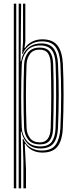

<svg xmlns="http://www.w3.org/2000/svg" viewBox="-20 -820 410 1040"><path d="M106.8 200V55.2L103 -66.8H106.8Q119.2 -36.5 145.9 -20.5Q172.5 -4.5 205 -4.5Q259.8 -4.5 281.9 -36.5Q304 -68.5 307 -124.5Q311.2 -218.2 311.2 -302.6Q311.2 -387 307.2 -474.5Q304.2 -533.8 281.5 -564.9Q258.8 -596 206.8 -596Q169.5 -596 141.9 -576.6Q114.2 -557.2 103.2 -528H100L104.8 -595V-800H117.2V-593.5L112.5 -560.2H115.2Q129 -582 154.1 -594.5Q179.2 -607 209.2 -607Q265 -607 290.9 -574.2Q316.8 -541.5 320.5 -474.5Q328.5 -312.5 320.2 -125Q317 -58.8 291.4 -26.1Q265.8 6.5 209.5 6.5Q180.5 6.5 155.8 -5.6Q131 -17.8 117.5 -40.5H114.2L120.8 97V200ZM54.8 200V-800H68V200ZM81.2 200V-800H94.5L91.5 -487.8H94.5Q100.5 -531 129.4 -557.9Q158.2 -584.8 203.5 -584.8Q248.5 -584.8 269.9 -557.8Q291.2 -530.8 294.2 -474.2Q298.2 -388.8 298.1 -304Q298 -219.2 294 -124.8Q291.5 -72 270.2 -44.2Q249 -16.5 200.2 -15.8Q157.2 -15.2 130.6 -41.4Q104 -67.5 96 -107.5H92.8L94.5 6.8V200ZM198.2 -27Q242.8 -27 260.8 -52.8Q278.8 -78.5 280.8 -123.5Q283.8 -208.2 284.1 -294.1Q284.5 -380 281.2 -473.2Q279.2 -525 259.5 -549.4Q239.8 -573.8 197.8 -573.8Q148.2 -573.8 123.8 -541.8Q99.2 -509.8 97.8 -470.2Q94.5 -375.8 94.6 -289.8Q94.8 -203.8 97.8 -128.5Q99.5 -90.2 124.1 -58.6Q148.8 -27 198.2 -27ZM196.5 -37.8Q152.8 -37.8 132.2 -64.8Q111.8 -91.8 110.5 -128Q107.5 -208.5 107.4 -294.6Q107.2 -380.8 110.5 -470Q111.8 -508.5 132.2 -535.4Q152.8 -562.2 194.8 -562.2Q232.8 -562.2 249.6 -540Q266.5 -517.8 268 -474Q271 -384.5 270.8 -300.6Q270.5 -216.8 267.8 -125Q266.2 -82 250 -59.9Q233.8 -37.8 196.5 -37.8ZM196.2 -48.8Q251.5 -48.8 254.5 -125.5Q257.5 -216.2 257.6 -298.8Q257.8 -381.2 254.8 -474Q253.5 -511.8 239.6 -531.5Q225.8 -551.2 194.5 -551.2Q158.8 -551.2 141.9 -527.1Q125 -503 123.8 -470Q120.5 -387.5 120.5 -300.2Q120.5 -213 123.8 -128Q125 -95.5 142.5 -72.1Q160 -48.8 196.2 -48.8Z"/></svg>

Font: Big Shoulders Inline Display
Style: Regular
Weight: 400
Designer: Patric King
Foundry: XO Type Co
Version: Version 1.000